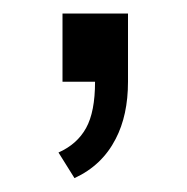

<svg xmlns="http://www.w3.org/2000/svg" viewBox="-20 -120 274 282"><path d="M71.8 0V-100.1H168V0Q168 49.3 149.9 84Q129.9 123 89.4 141.6L65.9 104Q93.3 91.8 106.4 68.1Q119.6 44.4 119.6 0Z"/></svg>

Font: Arian AMU
Style: Regular
Weight: 400
Designer: Ruben Hakobyan (Tarumian)
Foundry: Ruben Hakobyan (Tarumian)
Version: Version 4.003